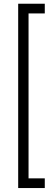

<svg xmlns="http://www.w3.org/2000/svg" viewBox="-20 -832 265 1005"><path d="M214.4 -761.7H129.4V101.6H214.4V152.3H75.2V-812.5H214.4Z"/></svg>

Font: Roboto Condensed Light
Style: Regular
Weight: 300
Designer: Google
Version: Version 2.134; 2016